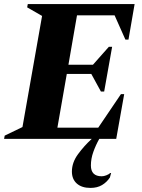

<svg xmlns="http://www.w3.org/2000/svg" viewBox="-50 -680 694 940"><path d="M-30 0 -27 -16 60 -58 156 -602 83 -644 86 -660H609L579 -486H564L511 -605H327L285 -363H405L483 -451H499L460 -232H444L397 -318H277L231 -55H431L542 -219H558L519 0H436Q419 30 407 63.5Q395 97 395 130Q395 183 448 183Q458 183 470 178.5Q482 174 490 167H494L488 189Q473 212 449.5 226Q426 240 393 240Q350 240 326 218.5Q302 197 302 160Q302 116 331.5 75.5Q361 35 399 0Z"/></svg>

Font: Spectral SC ExtraBold
Style: Italic
Weight: 800
Italic angle: -10°
Designer: Jean-Baptiste Levee
Foundry: Production Type
Version: Version 2.001